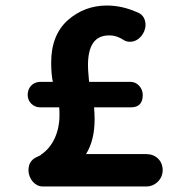

<svg xmlns="http://www.w3.org/2000/svg" viewBox="-20 -674 680 694"><path d="M509 0C541 0 568 -26 568 -59C568 -94 542 -117 509 -117H291C312 -151 322 -193 322 -243C322 -258 321 -273 320 -286H453C482 -286 496 -301 496 -331C496 -356 476 -378 453 -378H302C301 -397 298 -415 298 -438C298 -510 323 -546 374 -546C398 -546 413 -538 426 -530C433 -525 441 -523 450 -523C482 -523 506 -555 506 -584C506 -601 499 -622 475 -630C439 -646 403 -654 366 -654C312 -654 265 -636 225 -601C185 -565 165 -514 165 -448C165 -420 167 -397 171 -378H125C100 -378 80 -359 80 -331C80 -306 100 -286 125 -286H194C195 -277 195 -267 195 -256C195 -199 172 -145 131 -117H128L130 -115C125 -112 119 -109 112 -106C93 -97 83 -82 83 -59C83 -27 107 0 134 0Z"/></svg>

Font: Dongle
Style: Bold
Weight: 700
Designer: Yanghee Ryu
Foundry: Yanghee Ryu
Version: Version 2.000